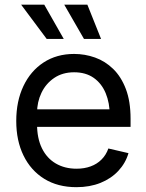

<svg xmlns="http://www.w3.org/2000/svg" viewBox="-20 -775 615 807"><path d="M301.3 11.7Q222.7 11.7 166 -23.4Q109.4 -58.6 78.9 -121.1Q48.3 -183.6 48.3 -266.6Q48.3 -349.6 78.4 -413.1Q108.4 -476.6 163.3 -512.5Q218.3 -548.3 291.5 -548.3Q336.9 -548.3 379.4 -533.2Q421.9 -518.1 455.6 -485.4Q489.3 -452.6 509 -400.9Q528.8 -349.1 528.8 -275.9V-241.7H105V-315.4H481.9L441.4 -288.6Q441.4 -341.8 424.3 -383.1Q407.2 -424.3 373.8 -447.8Q340.3 -471.2 291.5 -471.2Q243.2 -471.2 208 -447.5Q172.9 -423.8 154.3 -385Q135.7 -346.2 135.7 -300.3V-253.4Q135.7 -193.8 156.2 -151.9Q176.8 -109.9 214.4 -87.9Q252 -65.9 301.8 -65.9Q334.5 -65.9 361.1 -75.7Q387.7 -85.4 406.7 -104.5Q425.8 -123.5 435.5 -150.9L520 -131.3Q507.8 -89.4 477.5 -56.9Q447.3 -24.4 402.3 -6.3Q357.4 11.7 301.3 11.7ZM333 -611.3 250 -755.4H347.2L404.8 -611.3ZM176.3 -611.3 68.8 -755.4H166L248 -611.3Z"/></svg>

Font: Inter 17pt
Style: Regular
Weight: 400
Version: Version 4.001;git-66647c0bb